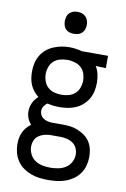

<svg xmlns="http://www.w3.org/2000/svg" viewBox="-102 -792 705 1075"><g transform="rotate(10 250.0 -255.0)"><path d="M250 223Q225 223 200 220Q175 217 151.5 208Q128 199 107.5 184.5Q87 170 73 149Q59 128 52.5 103.5Q46 79 46 54Q46 37 49 20Q52 3 59.5 -13Q67 -29 78 -42Q89 -55 103 -65Q90 -79 82.5 -98Q75 -117 75 -137Q75 -162 86 -185.5Q97 -209 116 -225Q101 -237 89 -252Q77 -267 69.5 -284.5Q62 -302 59 -321Q56 -340 56 -359Q56 -383 61 -406.5Q66 -430 78 -450.5Q90 -471 108 -486.5Q126 -502 148 -511.5Q170 -521 193.5 -525.5Q217 -530 240 -530Q256 -530 271 -528Q286 -526 300 -523L309 -520H460V-450L402 -452Q415 -431 420 -407Q425 -383 425 -359Q425 -336 420 -312.5Q415 -289 403 -268.5Q391 -248 373 -232Q355 -216 333 -206.5Q311 -197 287.5 -193.5Q264 -190 240 -190Q223 -190 206.5 -192Q190 -194 173 -198Q161 -191 153 -178.5Q145 -166 145 -151Q145 -139 150.5 -128.5Q156 -118 166 -111Q176 -104 187.5 -101Q199 -98 211 -97Q212 -97 213 -97Q214 -97 215 -97Q218 -97 220.5 -97Q223 -97 226 -97H274Q297 -97 319 -94.5Q341 -92 362 -83.5Q383 -75 401.5 -62Q420 -49 432.5 -30Q445 -11 450 11Q455 33 455 56Q455 81 448.5 105.5Q442 130 427.5 150.5Q413 171 392.5 185.5Q372 200 348.5 208.5Q325 217 300 220Q275 223 250 223ZM240 -260Q261 -260 281.5 -265.5Q302 -271 317.5 -285Q333 -299 340 -319Q347 -339 347 -359Q347 -378 341 -397Q335 -416 321.5 -429.5Q308 -443 289.5 -449.5Q271 -456 251 -458H240Q240 -458 239.5 -458Q239 -458 239 -458Q219 -458 198.5 -452.5Q178 -447 163 -433Q148 -419 141 -399.5Q134 -380 134 -359Q134 -339 141 -319Q148 -299 163.5 -285Q179 -271 199.5 -265.5Q220 -260 240 -260ZM250 153Q273 153 295.5 148.5Q318 144 337 132Q356 120 367 99.5Q378 79 378 56Q378 37 370 19.5Q362 2 346 -8.5Q330 -19 311.5 -23Q293 -27 274 -27H226Q223 -27 220 -27Q217 -27 215 -27Q198 -26 181 -21Q164 -16 150.5 -5.5Q137 5 130.5 21Q124 37 124 54Q124 77 134.5 98Q145 119 163.5 131.5Q182 144 204.5 148.5Q227 153 250 153ZM250 -608Q237 -608 225 -611.5Q213 -615 204 -624Q195 -633 191.5 -645Q188 -657 188 -670Q188 -683 191.5 -695Q195 -707 204 -716Q213 -725 225 -729Q237 -733 250 -733Q263 -733 275 -729Q287 -725 296 -716Q305 -707 309 -695Q313 -683 313 -670Q313 -657 309 -645Q305 -633 296 -624Q287 -615 275 -611.5Q263 -608 250 -608Z"/></g></svg>

Font: Zed Mono
Style: Regular
Weight: 400
Monospace: yes
Designer: Belleve Invis
Foundry: Belleve Invis
Version: Version 1.0.0; ttfautohint (v1.8.4)